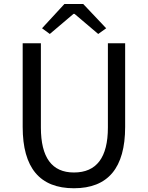

<svg xmlns="http://www.w3.org/2000/svg" viewBox="-20 -956 761 988"><path d="M96.7 -302.7V-733.4H190.4V-299.8Q190.4 -68.4 360.4 -68.4Q535.2 -68.4 535.2 -299.8V-733.4H624V-302.7Q624 12.7 360.4 12.7Q96.7 12.7 96.7 -302.7ZM196.3 -810.5 311.5 -935.5H408.2L526.4 -810.5L485.4 -781.2L363.3 -884.8H358.4L236.3 -781.2Z"/></svg>

Font: GenYoGothic TW TTF Regular
Style: Regular
Weight: 400
Version: Version 1.300